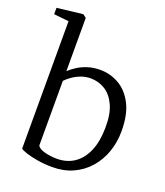

<svg xmlns="http://www.w3.org/2000/svg" viewBox="-155 -921 890 1033"><g transform="rotate(20 290.0 -404.0)"><path d="M-5 -765.5V-802L140.5 -819H142.5L161.5 -805V-500Q179 -516.5 203.8 -532.5Q228.5 -548.5 260.8 -558.8Q293 -569 332.5 -569Q388.5 -569 438.2 -541Q488 -513 519.5 -453.2Q551 -393.5 551 -297.5Q551 -233.5 531.2 -177.8Q511.5 -122 474.2 -79.5Q437 -37 384.5 -13Q332 11 266.5 11Q221 11 181 4.2Q141 -2.5 114 -11.5Q87 -20.5 80.5 -27V-756.5ZM299.5 -508.5Q268 -508.5 241 -497.8Q214 -487 193.5 -472Q173 -457 161.5 -444.5V-74.5Q169 -58 202.5 -48.8Q236 -39.5 273.5 -39.5Q331 -39.5 373 -68Q415 -96.5 438.5 -151Q462 -205.5 463 -283.5Q464.5 -362.5 441.8 -412.2Q419 -462 381.5 -485.2Q344 -508.5 299.5 -508.5Z"/></g></svg>

Font: Merriweather 20pt Light
Style: Regular
Weight: 300
Version: Version 2.100